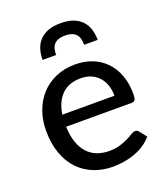

<svg xmlns="http://www.w3.org/2000/svg" viewBox="-135 -820 800 920"><g transform="rotate(-20 265.0 -360.0)"><path d="M405 -310.5Q405 -339.5 396.8 -364Q388.5 -388.5 372.5 -406.5Q356.5 -424.5 333.5 -434.5Q310.5 -444.5 280.5 -444.5Q219 -444.5 183.8 -409Q148.5 -373.5 139 -310.5ZM485.5 -72.5Q467.5 -51.5 444 -36.2Q420.5 -21 394 -11.5Q367.5 -2 339.2 2.5Q311 7 283.5 7Q231 7 186.2 -10.8Q141.5 -28.5 108.8 -62.8Q76 -97 57.8 -147.8Q39.5 -198.5 39.5 -264.5Q39.5 -317.5 56 -363.2Q72.5 -409 103.2 -443Q134 -477 178.5 -496.5Q223 -516 278.5 -516Q325 -516 364.2 -500.8Q403.5 -485.5 432 -456.5Q460.5 -427.5 476.8 -385Q493 -342.5 493 -288Q493 -265.5 488 -257.8Q483 -250 469.5 -250H136.5Q138 -204.5 149.5 -170.8Q161 -137 181.2 -114.5Q201.5 -92 229.5 -81Q257.5 -70 292 -70Q324.5 -70 348.2 -77.5Q372 -85 389.2 -93.8Q406.5 -102.5 418.2 -110Q430 -117.5 439 -117.5Q451 -117.5 457.5 -108.5ZM280.5 -725.5Q320 -725.5 346.8 -714.8Q373.5 -704 390 -685.2Q406.5 -666.5 413.8 -641.8Q421 -617 421 -589.5H352Q352 -605.5 348.8 -619Q345.5 -632.5 337.2 -642.2Q329 -652 315.2 -657.2Q301.5 -662.5 280.5 -662.5Q259.5 -662.5 245.8 -657.2Q232 -652 223.8 -642.2Q215.5 -632.5 212.2 -619Q209 -605.5 209 -589.5H140Q140 -617 147.2 -641.8Q154.5 -666.5 171 -685.2Q187.5 -704 214.2 -714.8Q241 -725.5 280.5 -725.5Z"/></g></svg>

Font: Lato 2
Style: Regular
Weight: 500
Designer: Lukasz Dziedzic with Adam Twardoch and Botio Nikoltchev
Foundry: tyPoland Lukasz Dziedzic
Version: Version 2.015; 2015-08-06; http://www.latofonts.com/